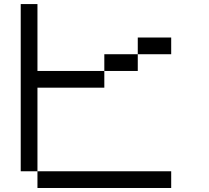

<svg xmlns="http://www.w3.org/2000/svg" viewBox="-20 -937 1040 957"><path d="M83.3 -916.7H166.7V-583.3H500V-500H166.7V-83.3H83.3ZM666.7 -583.3H500V-666.7H666.7ZM666.7 -666.7V-750H833.3V-666.7ZM166.7 -83.3H833.3V0H166.7Z"/></svg>

Font: GalmuriMono11 Regular
Style: Regular
Weight: 400
Designer: Lee Minseo (quiple)
Version: Version 2.399;hotconv 1.1.1;makeotfexe 2.6.0 DEVELOPMENT